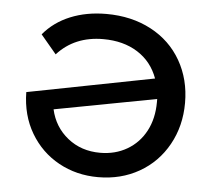

<svg xmlns="http://www.w3.org/2000/svg" viewBox="-44 -583 700 636"><g transform="rotate(5 306.0 -265.5)"><path d="M570 -265Q570 -188 535.5 -126Q501 -64 440.5 -29.5Q380 5 304 5Q232 5 173 -27.5Q114 -60 79 -119Q44 -178 43 -255L464 -337Q444 -392 396.5 -422Q349 -452 282 -452Q187 -452 129 -388L77 -450Q112 -492 165.5 -514Q219 -536 285 -536Q369 -536 434 -501.5Q499 -467 534.5 -405Q570 -343 570 -265ZM477 -260V-270L138 -206Q151 -148 196 -112Q241 -76 304 -76Q354 -76 393.5 -99Q433 -122 455 -163.5Q477 -205 477 -260Z"/></g></svg>

Font: Montserrat Alternates Medium
Style: Regular
Weight: 500
Designer: Julieta Ulanovsky
Foundry: Julieta Ulanovsky
Version: Version 7.200